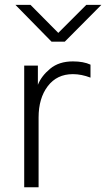

<svg xmlns="http://www.w3.org/2000/svg" viewBox="-20 -789 447 809"><path d="M82 0V-512.7H139.6V-431.6Q154.3 -468.8 191.4 -499.5Q228.5 -530.3 287.1 -530.3Q332 -530.3 361.3 -516.6V-461.9Q323.2 -476.6 287.1 -476.6Q219.7 -476.6 181.2 -425.8Q142.6 -375 142.6 -293.9V0ZM44.9 -768.6H108.4L225.6 -650.4L343.8 -768.6H407.2L252.9 -613.3H197.3Z"/></svg>

Font: Gothic A1 Light
Style: Regular
Weight: 300
Version: Version 2.50